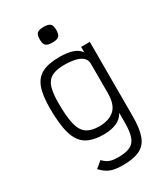

<svg xmlns="http://www.w3.org/2000/svg" viewBox="-250 -963 1100 1266"><g transform="rotate(-30 300.0 -330.0)"><path d="M298 196Q259 196 231.5 190Q204 184 182 170.5Q160 157 137 133L186 92Q202 109 217 118Q232 127 251 131Q270 135 298 135Q356 135 389 119.5Q422 104 435.5 64.5Q449 25 449 -42V-116Q427 -76 386.5 -59.5Q346 -43 291 -43Q207 -43 158.5 -73.5Q110 -104 89 -175.5Q68 -247 68 -370Q68 -468 89 -525Q110 -582 158.5 -607Q207 -632 291 -632Q345 -632 385.5 -620Q426 -608 449 -577V-618H515V-51Q515 41 495 95.5Q475 150 427.5 173Q380 196 298 196ZM291 -104Q365 -104 407 -141Q449 -178 449 -266V-491Q449 -520 428 -538Q407 -556 371.5 -563.5Q336 -571 291 -571Q232 -571 197 -552.5Q162 -534 148 -490.5Q134 -447 134 -370Q134 -269 148 -210.5Q162 -152 197 -128Q232 -104 291 -104ZM300 -737Q264 -737 250.5 -750Q237 -763 237 -797Q237 -831 250.5 -843.5Q264 -856 300 -856Q336 -856 349.5 -843.5Q363 -831 363 -797Q363 -763 349.5 -750Q336 -737 300 -737Z"/></g></svg>

Font: Victor Mono Light
Style: Regular
Weight: 300
Monospace: yes
Designer: Rune Bjørnerås
Version: Version 1.561;gftools[0.9.30]